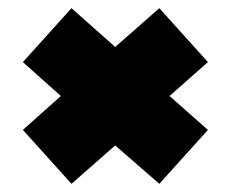

<svg xmlns="http://www.w3.org/2000/svg" viewBox="-20 -567 565 470"><path d="M155 -117 36 -249 129 -332 36 -415 155 -547 262 -452 370 -547 489 -415 395 -332 489 -249 370 -117 262 -211Z"/></svg>

Font: Georama ExtraCondensed Thin Black
Style: Regular
Weight: 900
Version: Version 1.001